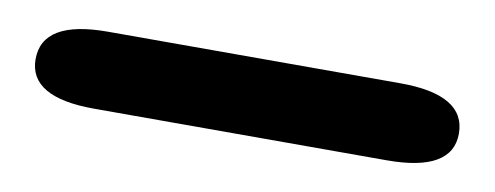

<svg xmlns="http://www.w3.org/2000/svg" viewBox="-27 -8 627 243"><g transform="rotate(10 286.0 113.5)"><path d="M98 163Q14 163 14 114Q14 64 98 64H474Q558 64 558 114Q558 163 474 163Z"/></g></svg>

Font: Resource Han Rounded JP Heavy
Style: Regular
Weight: 900
Designer: Cyano Hao (round all glyphs); Ryoko NISHIZUKA 西塚涼子 (kana, bopomofo & ideographs); Paul D. Hunt (Latin, Greek & Cyrillic)
Foundry: Cyano Hao
Version: 0.990